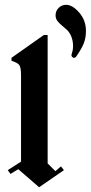

<svg xmlns="http://www.w3.org/2000/svg" viewBox="-20 -786 381 806"><path d="M213.3 -721.7Q213.3 -740 226.2 -752.9Q239.2 -765.8 257.5 -765.8Q284.2 -765.8 312.5 -733.3Q340.8 -700.8 340.8 -655.8Q340.8 -624.2 330 -600Q319.2 -575.8 299.2 -547.5Q295.8 -543.3 290.8 -543.3Q287.5 -543.3 285.4 -545Q283.3 -546.7 281.7 -548.8Q280 -550.8 280 -554.2Q280 -557.5 283.3 -567.5Q286.7 -577.5 286.7 -591.7Q286.7 -615 279.2 -632.9Q271.7 -650.8 260.8 -660.8Q250 -670.8 239.2 -679.6Q228.3 -688.3 220.8 -698.3Q213.3 -708.3 213.3 -721.7ZM180 -100 212.5 -67.5 235.8 -87.5 248.3 -71.7 144.2 0 56.7 -75.8 24.2 -55.8 12.5 -71.7 68.3 -107.5V-470.8Q68.3 -500.8 61.7 -511.7Q55 -522.5 28.3 -530.8V-543.3L164.2 -639.2H180Z"/></svg>

Font: Chomsky
Style: Regular
Weight: 400
Version: Version 2.3